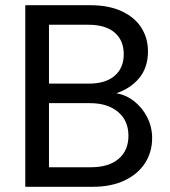

<svg xmlns="http://www.w3.org/2000/svg" viewBox="-20 -717 653 737"><path d="M426 -359Q464 -353 495.5 -328Q527 -303 545.5 -266Q564 -229 564 -187Q564 -134 537 -91.5Q510 -49 458.5 -24.5Q407 0 337 0H77V-697H327Q398 -697 448 -673.5Q498 -650 523 -610Q548 -570 548 -520Q548 -458 514.5 -417.5Q481 -377 426 -359ZM168 -396H321Q385 -396 420 -426Q455 -456 455 -509Q455 -562 420 -592Q385 -622 319 -622H168ZM329 -75Q397 -75 435 -107Q473 -139 473 -196Q473 -254 433 -287.5Q393 -321 326 -321H168V-75Z"/></svg>

Font: A Bank Premium Regular
Style: Regular
Weight: 400
Designer: Ninad Kale (Devanagari), Jonny Pinhorn (Latin), Htun Naung (Myanmar)
Foundry: Indian Type Foundry
Version: 4.004